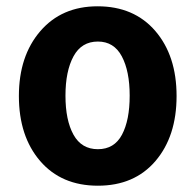

<svg xmlns="http://www.w3.org/2000/svg" viewBox="-20 -570 621 610"><path d="M40 -265Q40 -392 108 -471Q176 -550 290 -550Q406 -550 473.5 -471.5Q541 -393 541 -265Q541 -137 474 -58.5Q407 20 291 20Q175 20 107.5 -58.5Q40 -137 40 -265ZM291 -438Q239 -438 213.5 -391Q188 -344 188 -266Q188 -188 213.5 -142Q239 -96 291 -96Q343 -96 367.5 -142Q392 -188 392 -266Q392 -344 367 -391Q342 -438 291 -438Z"/></svg>

Font: Repo
Style: Bold
Weight: 700
Designer: Stefan Peev
Foundry: Context Ltd
Version: Version 001.000